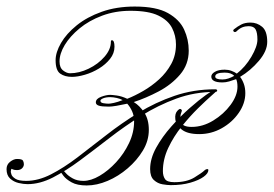

<svg xmlns="http://www.w3.org/2000/svg" viewBox="-90 -567 837 587"><path d="M676 -498Q696 -498 711.5 -485Q727 -472 727 -439Q727 -411 701.5 -381Q676 -351 644 -332Q651 -323 655.5 -310.5Q660 -298 660 -282Q660 -251 640 -222Q620 -193 588 -175Q556 -157 519 -157Q483 -157 465.5 -171Q448 -185 446 -202.5Q444 -220 453 -229Q458 -234 460 -234Q463 -234 465 -231.5Q467 -229 465 -225Q459 -211 463 -195Q467 -179 496 -179Q530 -179 562 -198.5Q594 -218 615 -246.5Q636 -275 636 -302Q636 -309 635 -315Q634 -321 632 -325Q621 -321 610.5 -318Q600 -315 590 -315Q556 -315 556 -333Q556 -341 567 -347.5Q578 -354 597 -354Q608 -354 617.5 -350.5Q627 -347 634 -342Q660 -362 678.5 -393.5Q697 -425 697 -446Q697 -467 691.5 -477Q686 -487 670 -487Q660 -487 651 -483.5Q642 -480 633 -471Q631 -469 628 -469Q625 -469 623.5 -472Q622 -475 626 -478Q636 -486 647.5 -492Q659 -498 676 -498ZM590 -324Q599 -324 608 -327Q617 -330 626 -335Q617 -345 597 -345Q568 -345 568 -333Q568 -324 590 -324ZM569 -292Q573 -292 573 -290Q573 -289 556.5 -274.5Q540 -260 515.5 -236Q491 -212 466 -181Q441 -150 424.5 -115Q408 -80 408 -44Q408 -29 414.5 -19.5Q421 -10 443 -10Q481 -10 504.5 -24.5Q528 -39 534 -45Q539 -50 544 -50Q547 -50 547 -47Q547 -37 532.5 -26.5Q518 -16 492 -8.5Q466 -1 432 -1Q422 -1 407 -3.5Q392 -6 380.5 -16.5Q369 -27 369 -50Q369 -82 387.5 -115.5Q406 -149 434 -180.5Q462 -212 490.5 -237Q519 -262 539.5 -276.5Q560 -291 563 -291Q563 -291 565 -291.5Q567 -292 569 -292ZM322 -547Q388 -547 423.5 -527Q459 -507 473 -476.5Q487 -446 487 -412Q487 -370 460.5 -339Q434 -308 395 -287.5Q356 -267 319 -255Q337 -244 351 -223Q365 -202 365 -170Q365 -137 347 -107Q329 -77 300.5 -52.5Q272 -28 239 -14Q206 0 175 0Q146 0 129 -9.5Q112 -19 104 -29.5Q96 -40 95 -42Q94 -46 98.5 -47Q103 -48 103 -46Q105 -45 112 -37Q119 -29 132.5 -21.5Q146 -14 165 -14Q188 -14 214.5 -29.5Q241 -45 265 -71Q289 -97 304.5 -129.5Q320 -162 320 -196Q320 -213 314 -226.5Q308 -240 299 -250Q281 -246 266 -243.5Q251 -241 243 -241Q221 -241 212 -244Q203 -247 203 -254Q203 -265 219 -271Q235 -277 247 -277Q252 -277 267 -275Q282 -273 299 -265Q322 -274 348 -289Q374 -304 396.5 -324.5Q419 -345 433.5 -371.5Q448 -398 448 -431Q448 -458 436 -481.5Q424 -505 394 -519.5Q364 -534 309 -534Q262 -534 222 -519Q182 -504 153 -480Q124 -456 108 -429.5Q92 -403 92 -379Q92 -360 103 -351.5Q114 -343 124 -343Q152 -343 181 -357Q210 -371 229.5 -393.5Q249 -416 249 -439Q249 -444 252 -444Q260 -444 260 -424Q260 -404 246.5 -387Q233 -370 212.5 -357.5Q192 -345 169.5 -338.5Q147 -332 130 -332Q108 -332 94 -342Q80 -352 80 -383Q80 -407 96.5 -435.5Q113 -464 144.5 -489.5Q176 -515 221 -531Q266 -547 322 -547ZM242 -250Q247 -250 258.5 -252.5Q270 -255 285 -261Q278 -265 267 -267.5Q256 -270 247 -270Q234 -270 225.5 -266.5Q217 -263 217 -259Q217 -253 226 -251.5Q235 -250 242 -250ZM568 -294Q574 -294 574 -290Q574 -286 567 -286Q505 -286 449 -265.5Q393 -245 342 -213Q291 -181 244.5 -145Q198 -109 155 -77Q112 -45 72 -24.5Q32 -4 -6 -4Q-18 -4 -33 -7.5Q-48 -11 -59 -21Q-70 -31 -70 -50Q-70 -64 -59 -72.5Q-48 -81 -38 -81Q-22 -81 -19.5 -75.5Q-17 -70 -17 -65Q-17 -58 -22.5 -52.5Q-28 -47 -38 -47Q-46 -47 -50.5 -49Q-55 -51 -55 -51Q-55 -51 -56 -48Q-57 -45 -57 -41Q-57 -40 -55 -33.5Q-53 -27 -43 -20.5Q-33 -14 -10 -14Q27 -14 66 -34Q105 -54 147 -86Q189 -118 235 -154Q281 -190 333 -222Q385 -254 443.5 -274Q502 -294 568 -294Z"/></svg>

Font: Kapakana
Style: Regular
Weight: 400
Designer: Kousuke Nagai
Version: Version 1.002